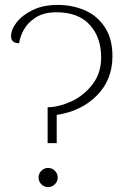

<svg xmlns="http://www.w3.org/2000/svg" viewBox="-20 -750 531 782"><path d="M174 -313Q220 -314 270.5 -337Q321 -360 356.5 -406Q392 -452 392 -516Q392 -598 345.5 -649Q299 -700 210 -700Q158 -700 125 -678.5Q92 -657 76.5 -628Q61 -599 58 -574Q25 -574 25 -603Q25 -629 47.5 -658.5Q70 -688 113 -709Q156 -730 215 -730Q274 -730 324.5 -708.5Q375 -687 406.5 -640Q438 -593 438 -521Q438 -425 374.5 -361Q311 -297 211 -282V-167H174ZM137 -27Q137 -43 148.5 -54.5Q160 -66 176 -66Q192 -66 203.5 -54.5Q215 -43 215 -27Q215 -11 203.5 0.5Q192 12 176 12Q160 12 148.5 0.5Q137 -11 137 -27Z"/></svg>

Font: Arima Madurai ExtraLight
Style: Regular
Weight: 275
Designer: Joana Correia and Natanael Gama
Foundry: NDISCOVER
Version: Version 1.019